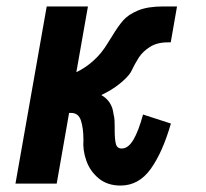

<svg xmlns="http://www.w3.org/2000/svg" viewBox="-20 -570 640 596"><path d="M239 -135Q239 -172.5 231.2 -196Q223.5 -219.5 200.5 -219.5H194.5L156 0H28L125 -550H253L217 -346Q245 -359 270.2 -381.8Q295.5 -404.5 314 -435.5L328.5 -458.5Q346.5 -488.5 362.5 -506.8Q378.5 -525 408.5 -537.5Q438.5 -550 487 -550H529.5L510 -438.5H500.5Q467.5 -438.5 445.2 -424.2Q423 -410 411 -391.5Q399 -373 385.5 -345Q375 -329 350.8 -309.5Q326.5 -290 294.5 -275Q328.5 -255.5 332.5 -215Q335 -206.5 335.5 -196.5Q336 -186.5 336 -177.2Q336 -168 336 -165.5Q336 -137 339.8 -123Q343.5 -109 358 -109Q378 -109 394 -136Q410 -163 424 -214.5L510.5 -186.5Q484.5 -96.5 447.5 -45.2Q410.5 6 354 6Q313.5 6 286.5 -16.2Q259.5 -38.5 248 -71.2Q236.5 -104 239 -135Z"/></svg>

Font: JuliaMono ExtraBoldItalic
Style: Regular
Weight: 800
Italic angle: -9°
Monospace: yes
Designer: cormullion
Foundry: corm
Version: Version 0.049; ttfautohint (v1.8.4)